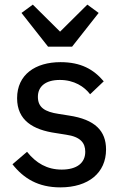

<svg xmlns="http://www.w3.org/2000/svg" viewBox="-20 -799 530 831"><path d="M292 -597 407 -743 358 -779 240 -662 122 -779 73 -743 188 -597ZM241 12C363 12 439 -51 439 -152C439 -232 392 -282 278 -299L234 -306C174 -315 144 -334 144 -380C144 -424 176 -453 239 -453C301 -453 345 -424 370 -391L429 -447C385 -499 330 -530 242 -530C133 -530 54 -476 54 -374C54 -278 123 -237 222 -223L266 -216C329 -207 349 -180 349 -142C349 -94 313 -65 247 -65C184 -65 136 -93 97 -142L34 -88C82 -27 145 12 241 12Z"/></svg>

Font: IBM Plex Arabic Text
Style: Regular
Weight: 450
Designer: Mike Abbink, Paul van der Laan, Pieter van Rosmalen, Wael Morcos, Khajak Apelian
Foundry: Bold Monday
Version: Version 1.0